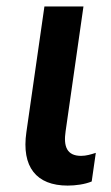

<svg xmlns="http://www.w3.org/2000/svg" viewBox="-20 -559 342 593"><path d="M189 14.2C213.4 14.2 242.2 10.3 263.2 1.5L275.9 -86.9C260.7 -82 246.1 -77.6 230.5 -77.6C186 -77.6 175.8 -107.4 182.6 -153.3L237.8 -539.1H117.2L61.5 -150.9C45.9 -43.5 92.3 14.2 189 14.2Z"/></svg>

Font: Winston SemiBold
Style: Italic
Weight: 600
Italic angle: -8.13011°
Designer: Vernon Adams, Kim Jin-seong, David Berlow, Cristiano Sobral
Foundry: The Winston Project Authors
Version: Version 3.004